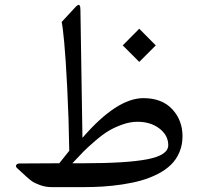

<svg xmlns="http://www.w3.org/2000/svg" viewBox="-20 -769 824 789"><path d="M552.2 -650.9 620.1 -582.5 552.2 -514.6 484.4 -582.5ZM310.5 -728.5 318.8 -202.6Q460 -365.7 569.3 -365.7Q645.5 -365.7 687.7 -320.3Q730 -274.9 730 -209Q730 -172.9 717 -142.8Q704.1 -112.8 682.1 -91.6Q660.2 -70.3 628.2 -54Q596.2 -37.6 561 -27.6Q525.9 -17.6 483.6 -11.2Q441.4 -4.9 402.1 -2.4Q362.8 0 319.3 0H192.9Q167.5 0 144.8 -8.3Q122.1 -16.6 111.1 -24.4Q100.1 -32.2 85.9 -45.4L50.3 -78.1Q43 -85 46.9 -91.1Q50.8 -97.2 61 -97.2L223.6 -98.1L264.6 -149.4Q262.7 -283.2 256.3 -406.7Q250 -530.3 243.9 -595Q237.8 -659.7 233.4 -678.7L288.6 -738.3Q295.9 -746.1 300.3 -748.3Q304.7 -750.5 307.6 -746.1Q310.5 -741.7 310.5 -728.5ZM277.3 -98.1H322.8Q501.5 -98.1 586.4 -114.7Q671.4 -131.3 671.4 -172.4Q671.4 -212.9 635.3 -240.7Q599.1 -268.6 544.9 -268.6Q514.6 -268.6 482.4 -257.1Q450.2 -245.6 425.5 -230.7Q400.9 -215.8 370.4 -189.5Q339.8 -163.1 322.3 -145.3Q304.7 -127.4 277.3 -98.1Z"/></svg>

Font: Parastoo FD
Style: FD
Weight: 400
Foundry: Saber Rastikerdar (saber.rastikerdar@gmail.com)
Version: Version 2.0.1